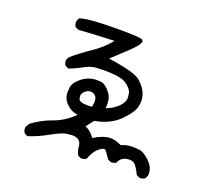

<svg xmlns="http://www.w3.org/2000/svg" viewBox="-132 -912 1264 1143"><g transform="rotate(20 500.0 -340.0)"><path d="M489 59H483L464 49Q452 25 450 -2Q446 -52 391 -52Q379 -52 351 -47.5Q323 -43 264.5 -10Q206 23 141 45L121 35Q111 22 111 4V-2L127 -29Q186 -73 253.5 -96.5Q321 -120 378 -177Q335 -183 304 -215Q276 -243 276 -283Q276 -288 278 -313.5Q280 -339 310 -367Q357 -411 417 -411Q425 -411 444.5 -409Q464 -407 489.5 -380.5Q515 -354 520 -327Q523 -309 523 -290L522 -271Q569 -288 600 -321Q625 -348 625 -376Q625 -382 621.5 -402.5Q618 -423 589 -447.5Q560 -472 505 -477Q470 -480 438 -480Q418 -480 384.5 -478Q351 -476 311.5 -453.5Q272 -431 231 -417L212 -427Q202 -438 202 -456V-462L212 -481Q267 -528 327.5 -568.5Q388 -609 435 -666Q247 -658 210 -654L189 -664Q180 -676 180 -693Q180 -698 189 -719Q236 -739 428 -739Q557 -739 579 -732Q592 -728 592 -718Q592 -708 573 -684Q554 -660 440 -556Q608 -532 645 -500Q707 -447 707 -382Q707 -372 703 -350Q696 -311 638.5 -252.5Q581 -194 483 -177L446 -128Q479 -118 507 -77Q568 -114 611 -114Q643 -114 681 -95Q712 -110 752 -110Q769 -110 796.5 -107Q824 -104 863 -66Q897 -32 897 8L896 20L887 39Q875 49 858 49H852L832 39Q820 12 801 -14Q786 -32 762 -32Q710 -32 694 10Q682 20 663 20H659L640 10L611 -31Q605 -40 596 -40Q583 -40 559 -18Q535 4 519 49Q507 59 489 59ZM413 -250 442 -251Q447 -272 447 -287Q447 -308 437 -319Q422 -334 405 -334Q385 -334 366 -315Q354 -303 354 -289L356 -273Q360 -250 413 -250Z"/></g></svg>

Font: Xiaolai SC
Style: Regular
Weight: 400
Designer: Nozomi Seto 瀬戸のぞみ
Version: Version 3.11;December 4, 2020;FontCreator 13.0.0.2613 64-bit